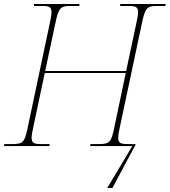

<svg xmlns="http://www.w3.org/2000/svg" viewBox="-33 -734 853 965"><path d="M506 211H532L649 -8L647 -10H607C575 -10 561 -15 561 -41C561 -54 564 -73 570 -98L680 -616C696 -693 705 -704 755 -704H798L800 -714H572L570 -704H615C648 -704 661 -699 661 -673C661 -660 658 -642 652 -616L601 -377H194L245 -616C261 -693 270 -704 320 -704H365L367 -714H139L137 -704H180C213 -704 226 -699 226 -673C226 -660 223 -642 217 -616L105 -87C91 -21 82 -10 32 -10H-11L-13 0H215L217 -10H172C139 -10 126 -15 126 -41C126 -54 129 -72 135 -98L192 -367H599L540 -86C526 -21 517 -10 467 -10H422L420 0H632Z"/></svg>

Font: Noto Serif Display Thin
Style: Italic
Weight: 100
Italic angle: -12°
Designer: Monotype Design Team
Foundry: Monotype Imaging Inc.
Version: Version 2.009